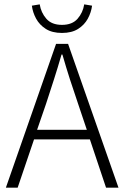

<svg xmlns="http://www.w3.org/2000/svg" viewBox="-20 -860 570 880"><path d="M7 0 237 -659H292L523 0H466L392 -221H136L61 0ZM191 -384 150 -265H378L338 -384Q318 -442 300.5 -496.5Q283 -551 266 -610H262Q245 -551 227.5 -496.5Q210 -442 191 -384ZM264 -709Q219 -709 190 -727.5Q161 -746 145.5 -774.5Q130 -803 126 -834L162 -840Q168 -802 192.5 -774Q217 -746 264 -746Q311 -746 335.5 -774Q360 -802 366 -840L402 -834Q398 -803 382.5 -774.5Q367 -746 338 -727.5Q309 -709 264 -709Z"/></svg>

Font: Assistant Light
Style: Regular
Weight: 300
Designer: Hebrew By Ben Nathan, Latin by Paul Hunt
Version: Version 3.000